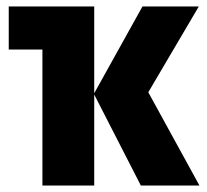

<svg xmlns="http://www.w3.org/2000/svg" viewBox="-20 -573 640 593"><path d="M111 0V-420H7V-553H271V-285L420 -553H594L438 -288L596 0H415L271 -281V0Z"/></svg>

Font: Noto Sans Mono Extra
Style: Regular
Weight: 800
Designer: Monotype Design Team
Foundry: Monotype Imaging Inc.
Version: Version 1.900